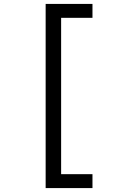

<svg xmlns="http://www.w3.org/2000/svg" viewBox="-20 -850 640 980"><path d="M452 110H213V-830H452V-759H292V39H452Z"/></svg>

Font: JetBrains Mono Semi Light
Style: Regular
Weight: 350
Monospace: yes
Designer: Philipp Nurullin, Konstantin Bulenkov
Foundry: JetBrains
Version: 2.002